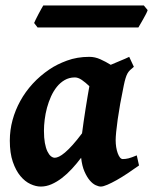

<svg xmlns="http://www.w3.org/2000/svg" viewBox="-20 -666 563 706"><path d="M281.7 -175.8Q284.2 -195.8 287.6 -219.2Q291 -242.7 294.7 -266.1Q298.3 -289.6 302 -311Q305.7 -332.5 308.6 -349.1Q294.9 -362.3 280.8 -372.1Q266.6 -381.8 253.9 -381.3Q233.9 -380.9 217.8 -371.6Q201.7 -362.3 189.2 -346.9Q176.8 -331.5 167.7 -311.5Q158.7 -291.5 152.8 -269.8Q147 -248 144.3 -226.1Q141.6 -204.1 141.6 -185.1Q141.6 -159.2 145 -140.4Q148.4 -121.6 154.3 -109.4Q160.2 -97.2 167.2 -91.6Q174.3 -85.9 181.6 -85.9Q188 -85.9 197.3 -90.3Q206.5 -94.7 219 -105.2Q231.4 -115.7 247.1 -133.1Q262.7 -150.4 281.7 -175.8ZM491.2 -57.6Q470.7 -43 449.5 -28.8Q428.2 -14.6 409.2 -3.9Q390.1 6.8 374.8 13.4Q359.4 20 350.6 20Q342.8 20 331.8 14.9Q320.8 9.8 310.3 -2.4Q299.8 -14.6 290.8 -34.9Q281.7 -55.2 278.3 -85.9Q262.2 -64.5 244.4 -45.2Q226.6 -25.9 207.8 -11.5Q189 2.9 169.4 11.5Q149.9 20 129.9 20Q111.8 20 91.8 10.7Q71.8 1.5 54.9 -18.8Q38.1 -39.1 27.1 -71Q16.1 -103 16.1 -148.9Q16.1 -187.5 26.1 -224.4Q36.1 -261.2 54.7 -294.9Q73.2 -328.6 100.3 -358.2Q127.4 -387.7 162.1 -411.1Q188.5 -429.2 226.1 -443.1Q263.7 -457 308.6 -457Q329.1 -457 349.1 -448Q369.1 -439 387.2 -427.7Q405.8 -436 423.6 -443.1Q441.4 -450.2 455.1 -457L472.2 -420.4Q463.9 -413.6 458.3 -408.2Q452.6 -402.8 448.7 -395.8Q444.8 -388.7 441.7 -378.4Q438.5 -368.2 435.1 -351.6Q427.7 -316.4 422.1 -284.9Q416.5 -253.4 412.8 -227.1Q409.2 -200.7 407.2 -181.2Q405.3 -161.6 405.3 -150.9Q405.3 -137.7 407.2 -125.2Q409.2 -112.8 412.8 -102.8Q416.5 -92.8 421.1 -86.9Q425.8 -81.1 431.6 -81.1Q441.4 -81.1 452.4 -83.7Q463.4 -86.4 482.9 -94.7ZM522.9 -628.9Q521.5 -623.5 516.8 -614.5Q512.2 -605.5 506.6 -595.7Q501 -585.9 496.1 -577.4Q491.2 -568.8 488.8 -564.9H118.2L105.5 -581.5Q107.4 -586.4 111.8 -595.2Q116.2 -604 121.3 -613.8Q126.5 -623.5 131.3 -632.3Q136.2 -641.1 139.2 -646H508.8Z"/></svg>

Font: Gentium Book Basic
Style: Bold Italic
Weight: 700
Italic angle: -8°
Designer: J. Victor Gaultney and Annie Olsen
Foundry: SIL International
Version: Version 1.102; 2013; Maintenance release